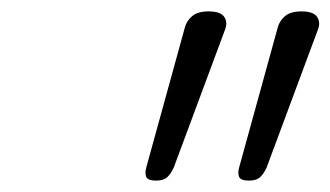

<svg xmlns="http://www.w3.org/2000/svg" viewBox="-20 -1088 580 337"><path d="M254 -771Q239 -771 236.5 -778Q234 -785 237 -795L304 -1038Q307 -1051 317 -1059.5Q327 -1068 346 -1068Q367 -1068 373.5 -1058.5Q380 -1049 375 -1036L285 -794Q280 -783 273.5 -777Q267 -771 254 -771ZM417 -771Q402 -771 399.5 -778Q397 -785 400 -795L467 -1038Q470 -1051 480 -1059.5Q490 -1068 509 -1068Q530 -1068 536.5 -1058.5Q543 -1049 538 -1036L448 -794Q443 -783 436.5 -777Q430 -771 417 -771Z"/></svg>

Font: Playwrite CU ExtraLight
Style: Regular
Weight: 250
Designer: Veronika Burian, José Scaglione
Foundry: TypeTogether
Version: Version 1.002